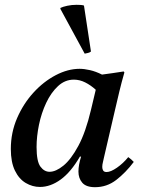

<svg xmlns="http://www.w3.org/2000/svg" viewBox="-20 -766 591 798"><path d="M146 11Q115 11 87 -5.5Q59 -22 42 -57Q25 -92 25 -147Q25 -215 51 -275Q77 -335 119 -381Q161 -427 211.5 -453.5Q262 -480 311 -480Q330 -480 354 -474.5Q378 -469 404 -456Q425 -459 447.5 -462Q470 -465 494 -469L497 -465Q485 -423 476 -385.5Q467 -348 458 -309L412 -111Q411 -104 408 -93Q405 -82 405 -72Q405 -63 409 -57Q413 -51 423 -51Q440 -51 466 -69Q492 -87 513 -113Q526 -104 536 -93Q502 -48 463 -18Q424 12 375 12Q338 12 322 -6.5Q306 -25 306 -53Q306 -80 317 -115H312Q275 -51 232.5 -20Q190 11 146 11ZM378 -393Q357 -412 334 -423.5Q311 -435 287 -435Q250 -435 221 -408Q192 -381 172 -338.5Q152 -296 142 -247.5Q132 -199 132 -155Q132 -95 148 -73.5Q164 -52 186 -52Q212 -52 243.5 -77.5Q275 -103 305.5 -159.5Q336 -216 358 -309ZM231 -729V-733Q241 -738 259.5 -742Q278 -746 298 -746Q306 -746 314.5 -745.5Q323 -745 329 -743L358 -552Q354 -548 346 -546Q338 -544 332 -543Z"/></svg>

Font: Tiro Kannada
Style: Italic
Weight: 400
Italic angle: -11°
Designer: Kannada: John Hudson & Fiona Ross, assisted by Kaja Sojewska. Latin: John Hudson with Paul Hanslow, assisted by Kaja Soj
Foundry: Tiro Typeworks Ltd.
Version: Version 1.52